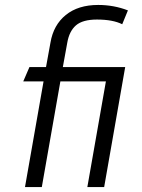

<svg xmlns="http://www.w3.org/2000/svg" viewBox="-20 -756 573 776"><path d="M401 0H333L408 -427H224L149 0H81L156 -427H74L99 -485H166L184 -584Q196 -655 246 -695.5Q296 -736 377 -736Q440 -736 497 -714L474 -658Q436 -677 372 -677Q314 -677 287 -653.5Q260 -630 252 -584L234 -485H486Z"/></svg>

Font: Niramit Light
Style: Italic
Weight: 300
Italic angle: -10°
Designer: Katatrad Aksorn Co.,Ltd.
Foundry: Cadson Demak Co.,Ltd.
Version: Version 1.000; ttfautohint (v1.6)